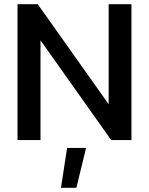

<svg xmlns="http://www.w3.org/2000/svg" viewBox="-20 -664 707 910"><path d="M63 0V-644H159L495 -170V-644H603V0H507L172 -473V0ZM269 226 298 37H388L342 226Z"/></svg>

Font: Kanit
Style: Regular
Weight: 400
Designer: Katatrad Team
Foundry: CadsonDemak
Version: Version 2.000; ttfautohint (v1.8.3)